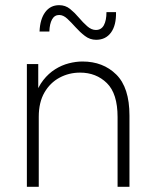

<svg xmlns="http://www.w3.org/2000/svg" viewBox="-20 -723 597 743"><path d="M84 0V-475H128V-349H115Q127 -387 147.5 -413Q168 -439 193.5 -455Q219 -471 246.5 -478Q274 -485 299 -485Q379 -485 430 -434.5Q481 -384 481 -276V0H435V-270Q435 -361 393.5 -401.5Q352 -442 290 -442Q247 -442 210.5 -422.5Q174 -403 152 -365Q130 -327 130 -271V0ZM352 -569Q328 -569 308.5 -584Q289 -599 272.5 -617.5Q256 -636 240.5 -650.5Q225 -665 209 -665Q191 -665 181.5 -648Q172 -631 171 -601H133Q135 -649 155 -676Q175 -703 209 -703Q233 -703 251 -688.5Q269 -674 285 -655Q301 -636 317.5 -621.5Q334 -607 351 -607Q372 -607 382 -625.5Q392 -644 392 -676H429Q430 -625 409.5 -597Q389 -569 352 -569Z"/></svg>

Font: SUSE Thin ExtraLight
Style: Regular
Weight: 250
Version: Version 1.000